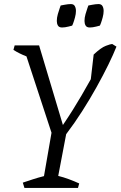

<svg xmlns="http://www.w3.org/2000/svg" viewBox="-20 -923 592 943"><path d="M100 0 92 -26Q116 -34 142 -42.5Q168 -51 196 -58L233 -271L110 -646Q90 -654 75 -661.5Q60 -669 46 -678L52 -700H172L289 -309Q316 -349 338 -384Q360 -419 381 -455Q402 -491 426 -534L440 -655Q476 -689 500 -698Q524 -707 531 -707L552 -694Q537 -656 512 -605Q487 -554 454.5 -495.5Q422 -437 384 -377.5Q346 -318 305 -264L266 -59Q291 -53 318 -43Q345 -33 369 -22L363 0ZM421 -788Q406 -788 400.5 -797.5Q395 -807 395 -820Q395 -836 400 -853.5Q405 -871 409.5 -883.5Q414 -896 414 -896Q414 -896 432.5 -899.5Q451 -903 464 -903Q478 -903 483.5 -893Q489 -883 489 -869Q489 -855 484.5 -838Q480 -821 475.5 -809Q471 -797 470 -797Q470 -797 452.5 -792.5Q435 -788 421 -788ZM285 -788Q270 -788 264.5 -797.5Q259 -807 259 -820Q259 -836 264 -853.5Q269 -871 273.5 -883.5Q278 -896 278 -896Q278 -896 296.5 -899.5Q315 -903 328 -903Q342 -903 347.5 -893Q353 -883 353 -869Q353 -855 348.5 -838Q344 -821 339.5 -809Q335 -797 334 -797Q334 -797 316.5 -792.5Q299 -788 285 -788Z"/></svg>

Font: Mate
Style: Italic
Weight: 400
Italic angle: -10.8°
Designer: Eduardo Rodriguez Tunni
Foundry: Eduardo Rodriguez Tunni
Version: Version 1.003; ttfautohint (v1.8.4.7-5d5b);gftools[0.9.24]